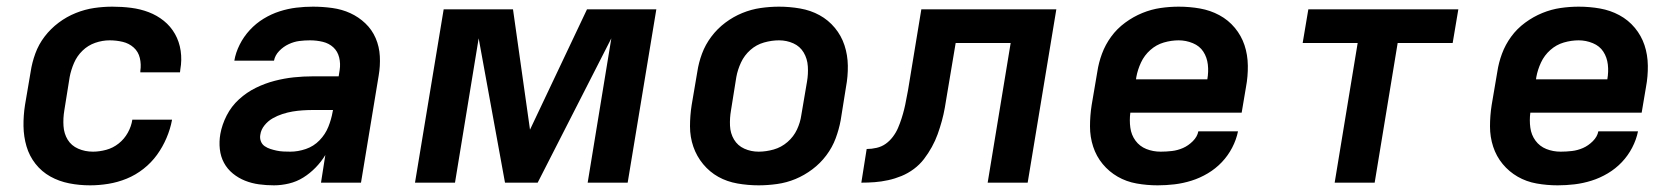

<svg xmlns="http://www.w3.org/2000/svg" viewBox="-20 -548 5040 576"><path d="M250 8Q218 8 187.5 2Q157 -4 131 -18.5Q105 -33 86.5 -56.5Q68 -80 59.5 -109Q51 -138 50.5 -169.5Q50 -201 55 -233L72 -333Q76 -360 86 -387.5Q96 -415 114 -438.5Q132 -462 156 -480Q180 -498 207.5 -509Q235 -520 262.5 -524Q290 -528 317 -528Q346 -528 373.5 -524.5Q401 -521 426 -511.5Q451 -502 471.5 -485.5Q492 -469 505 -446Q518 -423 522 -395.5Q526 -368 521 -340L520 -331H401V-335Q404 -355 399.5 -374Q395 -393 381 -405.5Q367 -418 348 -422.5Q329 -427 309 -427Q287 -427 265.5 -419.5Q244 -412 227.5 -396Q211 -380 202 -359Q193 -338 189 -317L173 -217Q169 -193 170.5 -170Q172 -147 183 -129Q194 -111 214.5 -102Q235 -93 259 -93Q278 -93 298.5 -98.5Q319 -104 336 -117.5Q353 -131 363.5 -150Q374 -169 377 -189H496V-188Q491 -161 479.5 -134Q468 -107 451 -83.5Q434 -60 410.5 -41.5Q387 -23 360 -12Q333 -1 305 3.5Q277 8 250 8Z M802 8Q779 8 757 5Q735 2 715 -6Q695 -14 678.5 -27.5Q662 -41 652 -59.5Q642 -78 639.5 -100.5Q637 -123 641 -146Q646 -174 660 -201.5Q674 -229 697 -250Q720 -271 747.5 -284.5Q775 -298 804 -305.5Q833 -313 861.5 -316Q890 -319 919 -319H996L999 -338Q1002 -357 997.5 -375.5Q993 -394 980 -406Q967 -418 948.5 -422.5Q930 -427 910 -427Q894 -427 878 -425Q862 -423 846 -415.5Q830 -408 817.5 -395Q805 -382 802 -366H683Q687 -390 699 -414Q711 -438 729.5 -458Q748 -478 771 -492Q794 -506 819 -514Q844 -522 869 -525Q894 -528 919 -528Q948 -528 977 -524Q1006 -520 1031 -508.5Q1056 -497 1076 -478Q1096 -459 1107 -433.5Q1118 -408 1119.5 -379Q1121 -350 1116 -321L1063 0H943L956 -83Q944 -63 927 -45.5Q910 -28 890 -15.5Q870 -3 847 2.5Q824 8 802 8ZM851 -93Q874 -93 897.5 -101Q921 -109 938.5 -127Q956 -145 965 -167.5Q974 -190 978 -213L979 -218H919Q904 -218 888.5 -217Q873 -216 858 -213.5Q843 -211 827.5 -206Q812 -201 798 -193Q784 -185 773.5 -172Q763 -159 761 -144Q759 -134 762.5 -124.5Q766 -115 774 -109.5Q782 -104 791.5 -101Q801 -98 810.5 -96Q820 -94 830.5 -93.5Q841 -93 851 -93Z M1225 0 1311 -520H1519L1570 -159L1741 -520H1949L1863 0H1743L1814 -433L1593 0H1495L1416 -433L1345 0Z M2256 8Q2224 8 2192.5 2.5Q2161 -3 2135 -17.5Q2109 -32 2089.5 -55.5Q2070 -79 2060 -108Q2050 -137 2050 -169Q2050 -201 2055 -233L2072 -333Q2076 -360 2086 -387Q2096 -414 2114 -438Q2132 -462 2156 -480Q2180 -498 2207 -509Q2234 -520 2262 -524Q2290 -528 2317 -528Q2349 -528 2380.5 -522.5Q2412 -517 2438.5 -502.5Q2465 -488 2484.5 -464.5Q2504 -441 2513.5 -412Q2523 -383 2523.5 -351Q2524 -319 2518 -287L2502 -187Q2497 -160 2487 -133Q2477 -106 2459 -82Q2441 -58 2417 -40Q2393 -22 2366.5 -11Q2340 0 2311.5 4Q2283 8 2256 8ZM2256 -93Q2278 -93 2301 -99.5Q2324 -106 2342.5 -122Q2361 -138 2371 -159.5Q2381 -181 2384 -203L2401 -303Q2405 -326 2403.5 -349Q2402 -372 2391 -390.5Q2380 -409 2360 -418Q2340 -427 2317 -427Q2295 -427 2272 -420.5Q2249 -414 2231 -398Q2213 -382 2203 -360.5Q2193 -339 2189 -317L2173 -217Q2169 -194 2170 -171Q2171 -148 2182 -129.5Q2193 -111 2213 -102Q2233 -93 2256 -93Z M2943 0 3012 -419H2847L2821 -264Q2818 -245 2814.5 -225Q2811 -205 2805.5 -185Q2800 -165 2793 -145.5Q2786 -126 2775.5 -107Q2765 -88 2752 -71Q2739 -54 2721.5 -41Q2704 -28 2684.5 -20Q2665 -12 2644.5 -7.5Q2624 -3 2604 -1.5Q2584 0 2564 0L2580 -101Q2595 -101 2610 -104.5Q2625 -108 2637 -116.5Q2649 -125 2658.5 -137.5Q2668 -150 2674 -164Q2680 -178 2684.5 -192Q2689 -206 2692.5 -220Q2696 -234 2698.5 -248.5Q2701 -263 2704 -277L2744 -520H3149L3063 0Z M3453 8Q3421 8 3390 2.5Q3359 -3 3333 -18Q3307 -33 3288 -56Q3269 -79 3259.5 -108Q3250 -137 3250 -169Q3250 -201 3255 -233L3272 -333Q3276 -360 3286 -387Q3296 -414 3313.5 -438Q3331 -462 3355.5 -480Q3380 -498 3407 -509Q3434 -520 3461.5 -524Q3489 -528 3516 -528Q3549 -528 3580 -522.5Q3611 -517 3638 -502.5Q3665 -488 3684.5 -464.5Q3704 -441 3713.5 -412.5Q3723 -384 3723.5 -351.5Q3724 -319 3718 -287L3705 -210H3371Q3368 -187 3371 -165Q3374 -143 3386.5 -126Q3399 -109 3419 -101Q3439 -93 3462 -93Q3479 -93 3496 -95Q3513 -97 3529 -104Q3545 -111 3558.5 -124.5Q3572 -138 3575 -154H3694Q3689 -129 3676.5 -105Q3664 -81 3645.5 -61.5Q3627 -42 3603.5 -28Q3580 -14 3554.5 -6Q3529 2 3503.5 5Q3478 8 3453 8ZM3388 -310H3602Q3606 -333 3603.5 -354.5Q3601 -376 3590 -393Q3579 -410 3558.5 -418.5Q3538 -427 3516 -427Q3494 -427 3471.5 -420.5Q3449 -414 3431 -398Q3413 -382 3403 -360.5Q3393 -339 3389 -317Z M3984 0 4053 -419H3888L3905 -520H4355L4338 -419H4173L4104 0Z M4653 8Q4621 8 4590 2.5Q4559 -3 4533 -18Q4507 -33 4488 -56Q4469 -79 4459.5 -108Q4450 -137 4450 -169Q4450 -201 4455 -233L4472 -333Q4476 -360 4486 -387Q4496 -414 4513.5 -438Q4531 -462 4555.5 -480Q4580 -498 4607 -509Q4634 -520 4661.5 -524Q4689 -528 4716 -528Q4749 -528 4780 -522.5Q4811 -517 4838 -502.5Q4865 -488 4884.5 -464.5Q4904 -441 4913.5 -412.5Q4923 -384 4923.5 -351.5Q4924 -319 4918 -287L4905 -210H4571Q4568 -187 4571 -165Q4574 -143 4586.5 -126Q4599 -109 4619 -101Q4639 -93 4662 -93Q4679 -93 4696 -95Q4713 -97 4729 -104Q4745 -111 4758.5 -124.5Q4772 -138 4775 -154H4894Q4889 -129 4876.5 -105Q4864 -81 4845.5 -61.5Q4827 -42 4803.5 -28Q4780 -14 4754.5 -6Q4729 2 4703.5 5Q4678 8 4653 8ZM4588 -310H4802Q4806 -333 4803.5 -354.5Q4801 -376 4790 -393Q4779 -410 4758.5 -418.5Q4738 -427 4716 -427Q4694 -427 4671.5 -420.5Q4649 -414 4631 -398Q4613 -382 4603 -360.5Q4593 -339 4589 -317Z"/></svg>

Font: Iosevka Aile Oblique
Style: Bold
Weight: 700
Italic angle: -9°
Designer: Belleve Invis
Foundry: Belleve Invis
Version: Version 31.1.0; ttfautohint (v1.8.4)